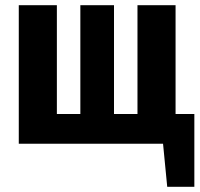

<svg xmlns="http://www.w3.org/2000/svg" viewBox="-20 -551 765 736"><path d="M725 -114V165H621L605 0H52V-531H198V-114H288V-531H417V-114H507V-531H653V-114Z"/></svg>

Font: Fira Sans Condensed
Style: Bold
Weight: 700
Width: 3
Designer: bBox Type GmbH & Carrois Corporate GbR & Edenspiekermann AG
Foundry: bBox Type GmbH & Carrois Corporate GbR & Edenspiekermann AG
Version: Version 4.301